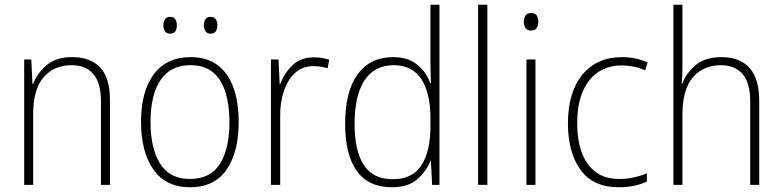

<svg xmlns="http://www.w3.org/2000/svg" viewBox="-20 -780 3301 810"><path d="M285 -539Q362 -539 403 -495Q444 -451 444 -356V0H406V-351Q406 -431 373.5 -468Q341 -505 282 -505Q208 -505 164 -454Q120 -403 120 -300V0H82V-529H112L117 -426H120Q136 -470 176 -504.5Q216 -539 285 -539Z M987 -265Q987 -139 936 -64.5Q885 10 781 10Q680 10 627.5 -64.5Q575 -139 575 -266Q575 -395 629 -467Q683 -539 784 -539Q854 -539 899 -504.5Q944 -470 965.5 -408.5Q987 -347 987 -265ZM615 -266Q615 -154 655.5 -89.5Q696 -25 781 -25Q868 -25 908 -89Q948 -153 948 -265Q948 -336 931.5 -390Q915 -444 879 -474.5Q843 -505 784 -505Q699 -505 657 -442Q615 -379 615 -266ZM669 -673Q669 -688 676 -698.5Q683 -709 697 -709Q713 -709 719.5 -699Q726 -689 726 -673Q726 -657 719.5 -647.5Q713 -638 697 -638Q683 -638 676 -648Q669 -658 669 -673ZM840 -674Q840 -689 847 -699Q854 -709 868 -709Q883 -709 890 -699Q897 -689 897 -674Q897 -658 890.5 -648Q884 -638 868 -638Q854 -638 847 -648Q840 -658 840 -674Z M1304 -538Q1340 -538 1369 -528L1362 -492Q1348 -496 1333.5 -498.5Q1319 -501 1303 -501Q1256 -501 1225 -472.5Q1194 -444 1177.5 -395.5Q1161 -347 1162 -288V0H1123V-529H1155L1160 -424H1162Q1177 -468 1212 -503Q1247 -538 1304 -538Z M1633 10Q1535 10 1485.5 -58.5Q1436 -127 1436 -257Q1436 -395 1489 -467Q1542 -539 1638 -539Q1702 -539 1741 -506.5Q1780 -474 1795 -429H1798Q1796 -481 1796 -530V-760H1834V0H1803L1798 -102H1796Q1779 -58 1740.5 -24Q1702 10 1633 10ZM1637 -24Q1720 -24 1758 -83Q1796 -142 1796 -248V-281Q1796 -388 1757.5 -446.5Q1719 -505 1641 -505Q1561 -505 1518.5 -442Q1476 -379 1476 -257Q1476 -143 1515 -83.5Q1554 -24 1637 -24Z M2036 0H1997V-760H2036Z M2220 -725Q2238 -725 2244.5 -714.5Q2251 -704 2251 -688Q2251 -672 2244 -661.5Q2237 -651 2220 -651Q2204 -651 2197 -661.5Q2190 -672 2190 -688Q2190 -704 2197 -714.5Q2204 -725 2220 -725ZM2239 -529V0H2201V-529Z M2591 10Q2482 10 2429 -63.5Q2376 -137 2376 -260Q2376 -391 2437 -465Q2498 -539 2604 -539Q2664 -539 2712 -516L2702 -483Q2678 -494 2653 -499Q2628 -504 2604 -504Q2515 -504 2465 -439.5Q2415 -375 2415 -261Q2415 -192 2433.5 -139Q2452 -86 2491.5 -55.5Q2531 -25 2593 -25Q2624 -25 2653.5 -31.5Q2683 -38 2709 -49V-14Q2686 -3 2656 3.5Q2626 10 2591 10Z M2859 -504Q2859 -481 2858.5 -464.5Q2858 -448 2856 -428H2859Q2875 -472 2915 -505.5Q2955 -539 3024 -539Q3101 -539 3142 -493.5Q3183 -448 3183 -354V0H3145V-349Q3145 -432 3112 -468.5Q3079 -505 3021 -505Q2948 -505 2903.5 -454Q2859 -403 2859 -296V0H2821V-760H2859Z"/></svg>

Font: Noto Sans Ethiopic SemiCondensed ExtraLight
Style: Regular
Weight: 200
Width: 4
Designer: Monotype Design Team
Foundry: Monotype Imaging Inc.
Version: Version 2.102; ttfautohint (v1.8.4.7-5d5b)